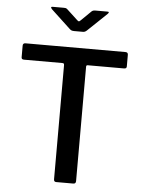

<svg xmlns="http://www.w3.org/2000/svg" viewBox="-62 -1002 780 1051"><g transform="rotate(5 328.0 -477.0)"><path d="M39 -728Q39 -742 54 -742H603Q617 -742 617 -728V-664Q617 -652 603 -652H405Q399 -652 397 -650Q395 -648 395 -643V-15Q395 0 381 0H287Q274 0 274 -14V-641Q274 -648 271.5 -650Q269 -652 263 -652H53Q39 -652 39 -664ZM418 -954H485Q493 -954 493 -951Q493 -947 487 -941L383 -842Q373 -832 362 -832H313Q303 -832 297.5 -834.5Q292 -837 286 -843L181 -941Q176 -948 176 -950Q176 -954 184 -954H246Q254 -954 257 -953Q260 -952 266 -947L321 -896Q330 -887 334 -887Q337 -887 346 -896L398 -947Q405 -954 418 -954Z"/></g></svg>

Font: Libre Franklin Medium
Style: Regular
Weight: 500
Designer: Pablo Impallari, Rodrigo Fuenzalida
Foundry: Impallari Type
Version: Version 1.002; ttfautohint (v1.5)